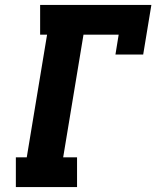

<svg xmlns="http://www.w3.org/2000/svg" viewBox="-20 -755 640 775"><path d="M44 0V-120H88L170 -615H142V-735H591L558 -535H446L459 -615H317L235 -120H291V0Z"/></svg>

Font: Iosevka Etoile Heavy Oblique
Style: Regular
Weight: 900
Italic angle: -9°
Designer: Belleve Invis
Foundry: Belleve Invis
Version: Version 15.5.2; ttfautohint (v1.8.4)